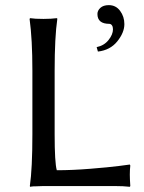

<svg xmlns="http://www.w3.org/2000/svg" viewBox="-20 -718 555 741"><path d="M190.9 -200.2Q190.9 -89.8 199.2 -61Q258.8 -61 329.1 -66.7Q399.4 -72.3 440.4 -77.6L481 -83L482.9 -79.1Q481 -63.5 481 -43.9Q481 -28.3 482.9 0L481 2.9Q457 0 420.9 0H147.9Q132.8 0 120.1 1Q106.9 1 101.6 2L96.2 2.9L95.2 0Q105 -67.9 105 -200.2V-444.8Q105 -566.4 94.2 -645L96.2 -647.9Q113.8 -645 147.9 -645Q163.6 -645 176.5 -645.8Q189.5 -646.5 194.8 -647.5L200.2 -647.9L201.2 -645Q190.9 -575.2 190.9 -444.8ZM399.9 -698.2Q427.2 -698.2 443.6 -676Q460 -653.8 460 -625Q460 -592.3 432.6 -558.3Q405.3 -524.4 357.9 -519L353 -536.1Q381.8 -542 398.9 -563.5Q416 -585 416 -605Q416 -614.7 411.9 -620.4Q407.7 -626 401.9 -626Q356 -626 356 -664.1Q356 -677.2 367.4 -687.7Q378.9 -698.2 399.9 -698.2Z"/></svg>

Font: Linux Biolinum
Style: Regular
Weight: 400
Designer: Philipp H. Poll
Foundry: Philipp H. Poll
Version: Version 0.6.4